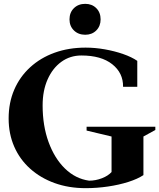

<svg xmlns="http://www.w3.org/2000/svg" viewBox="-20 -964 829 1000"><path d="M426 16Q338 16 264.5 -10.5Q191 -37 137 -85.5Q83 -134 54 -200.5Q25 -267 25 -347Q25 -429 54 -496.5Q83 -564 137 -613.5Q191 -663 264.5 -689.5Q338 -716 426 -716Q475 -716 526 -707Q577 -698 621.5 -682.5Q666 -667 695 -647V-512H621Q622 -584 564.5 -629.5Q507 -675 404 -675Q345 -675 299.5 -642Q254 -609 228 -550.5Q202 -492 202 -415Q202 -309 233 -224Q264 -139 318.5 -86Q373 -33 444 -23Q478 -23 510.5 -35.5Q543 -48 561 -68V-253L431 -284V-304H789V-287L727 -253V-52Q697 -32 648.5 -16.5Q600 -1 542 7.5Q484 16 426 16ZM424 -783Q388 -783 365 -805.5Q342 -828 342 -863Q342 -899 365 -921.5Q388 -944 424 -944Q459 -944 481.5 -921.5Q504 -899 504 -863Q504 -828 481.5 -805.5Q459 -783 424 -783Z"/></svg>

Font: Wittgenstein Extrabold
Style: Regular
Weight: 800
Designer: Jörg Drees
Foundry: Jörg Drees
Version: Version 1.303; ttfautohint (v1.8.4.7-5d5b)